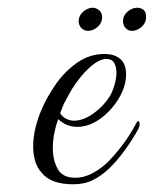

<svg xmlns="http://www.w3.org/2000/svg" viewBox="-20 -470 399 498"><path d="M170 8Q112 8 88 -22Q76 -35 71 -53Q66 -71 66 -90Q66 -114 72 -138.5Q78 -163 87 -184Q101 -217 124 -250.5Q147 -284 179.5 -307Q212 -330 251 -330Q277 -330 292 -317Q307 -304 307 -277Q307 -246 288 -214.5Q269 -183 240 -162Q211 -141 180 -141Q152 -141 131 -161Q125 -145 121 -125.5Q117 -106 117 -86Q117 -55 129.5 -32Q142 -9 175 -9Q199 -9 221.5 -21.5Q244 -34 262 -52Q282 -73 300 -97Q318 -121 335 -153Q337 -156 338 -156Q342 -156 342 -147Q342 -141 338 -134Q323 -107 303 -79.5Q283 -52 262 -32Q243 -14 221 -3Q199 8 170 8ZM136 -176Q143 -166 152.5 -161.5Q162 -157 172 -157Q196 -157 222 -175.5Q248 -194 264 -219Q271 -230 276.5 -248Q282 -266 282 -282Q282 -296 276.5 -306.5Q271 -317 255 -317Q237 -317 212.5 -295Q188 -273 166 -238Q159 -226 150.5 -210Q142 -194 136 -176ZM208 -390Q198 -390 191 -397.5Q184 -405 184 -415Q184 -429 195 -439Q206 -449 219 -450Q230 -450 237.5 -443Q245 -436 245 -425Q245 -411 233.5 -400.5Q222 -390 208 -390ZM322 -390Q312 -390 305.5 -397.5Q299 -405 299 -415Q299 -429 310 -439Q321 -449 334 -450Q359 -450 359 -426Q359 -411 347.5 -400.5Q336 -390 322 -390Z"/></svg>

Font: MonteCarlo
Style: Regular
Weight: 400
Designer: Robert E. Leuschke
Foundry: Robert E. Leuschke
Version: Version 1.010; ttfautohint (v1.8.3)